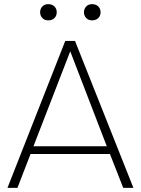

<svg xmlns="http://www.w3.org/2000/svg" viewBox="-20 -904 678 924"><path d="M16 0 294 -707H341L622 0H573L509 -163H127L64 0ZM141 -200H494L318 -657ZM423 -806Q405 -806 394.5 -817.5Q384 -829 384 -845Q384 -861 394.5 -872.5Q405 -884 423 -884Q442 -884 453 -873Q464 -862 464 -845Q464 -828 453 -817Q442 -806 423 -806ZM212 -806Q194 -806 183.5 -817.5Q173 -829 173 -845Q173 -861 183.5 -872.5Q194 -884 212 -884Q231 -884 242 -873Q253 -862 253 -845Q253 -828 242 -817Q231 -806 212 -806Z"/></svg>

Font: Onest Thin
Style: Regular
Weight: 250
Designer: Dmitri Voloshin, Andrey Kudryavtsev
Foundry: Dmitri Voloshin, Andrey Kudryavtsev
Version: Version 1.000;gftools[0.9.33]